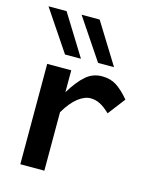

<svg xmlns="http://www.w3.org/2000/svg" viewBox="-111 -800 684 872"><g transform="rotate(15 231.0 -364.0)"><path d="M70 0V-472H183V-369Q218 -426 250.5 -454Q283 -482 326 -482Q366 -482 394.5 -463.5Q423 -445 455 -407L393 -326Q368 -350 346.5 -361Q325 -372 302 -372Q273 -372 242.5 -348Q212 -324 183 -275V0ZM137 -534 8 -726H93L212 -534ZM292 -536 163 -728H248L367 -536Z"/></g></svg>

Font: Madhuban Medium
Style: Regular
Weight: 500
Designer: jaikishan Patel
Foundry: MagicType
Version: Version 1.000